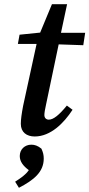

<svg xmlns="http://www.w3.org/2000/svg" viewBox="-20 -635 425 913"><path d="M90 -132C83 -95 79 -67 79 -46C79 -6 107 14 145 14C221 14 284 -50 325 -113L298 -133C261 -88 234 -66 212 -66C201 -66 191 -73 191 -88C191 -98 194 -116 199 -138L259 -424L376 -420L385 -479H270L299 -615H227L171 -480L73 -470L65 -426H154ZM70 258C141 221 188 183 188 119C188 102 185 90 177 72C160 58 145 53 129 53C98 53 74 75 74 107C74 133 90 154 117 174C101 197 81 210 52 229Z"/></svg>

Font: Source Serif Pro Semibold
Style: Italic
Weight: 600
Italic angle: -12°
Designer: Frank Grießhammer
Foundry: Adobe Systems Incorporated
Version: Version 3.001;hotconv 1.0.111;makeotfexe 2.5.65597